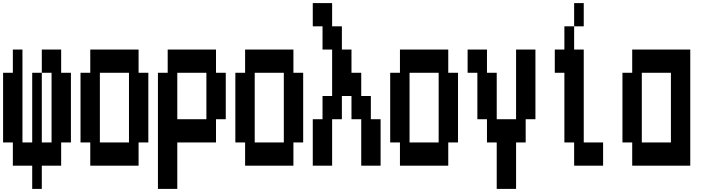

<svg xmlns="http://www.w3.org/2000/svg" viewBox="-20 -1050 4540 1240"><path d="M438 -580V-130H375V20H250V170H188V20H63V-130H0V-580H63V-730H125V-130H188V-580H250V-130H313V-580H250V-730H375V-580Z M563 20V-130H500V-580H563V-730H875V-580H938V-130H875V20ZM625 -130H813V-580H625Z M1000 170V-580H1063V-730H1375V-580H1438V-280H1375V-130H1125V170ZM1125 -280H1313V-580H1125Z M1563 20V-130H1500V-580H1563V-730H1875V-580H1938V-130H1875V20ZM1625 -130H1813V-580H1625Z M2000 20V-280H2063V-430H2125V-730H2063V-880H2000V-1030H2125V-880H2188V-730H2250V-580H2313V-430H2375V-280H2438V20H2313V-280H2250V-430H2188V-280H2125V20Z M2563 20V-130H2500V-580H2563V-730H2875V-580H2938V-130H2875V20ZM2625 -130H2813V-580H2625Z M3188 170V-130H3125V-280H3063V-580H3000V-730H3125V-580H3188V-280H3313V-730H3438V-280H3375V-130H3313V170Z M3750 -880H3688V-1030H3750ZM3875 -130V20H3688V-130H3625V-580H3563V-730H3625V-880H3688V-730H3750V-130Z M4063 20V-130H4000V-580H4063V-730H4438V20ZM4125 -130H4313V-580H4125Z"/></svg>

Font: 2P VHS
Style: Regular
Weight: 400
Designer: CodeMan38
Foundry: CodeMan38
Version: Version 3.000